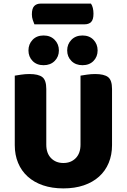

<svg xmlns="http://www.w3.org/2000/svg" viewBox="-20 -1028 704 1066"><path d="M171 -893Q167 -902 162 -917Q157 -932 157 -948Q157 -981 170 -994.5Q183 -1008 206 -1008H485Q492 -998 495.5 -983.5Q499 -969 499 -952Q499 -919 486 -906Q473 -893 450 -893ZM332 18Q269 18 219 1Q169 -16 134 -47.5Q99 -79 80.5 -123.5Q62 -168 62 -222V-608Q74 -610 97 -613.5Q120 -617 143 -617Q193 -617 215 -600Q237 -583 237 -534V-225Q237 -177 263.5 -150Q290 -123 332 -123Q374 -123 400.5 -150Q427 -177 427 -225V-608Q439 -610 462 -613.5Q485 -617 508 -617Q558 -617 580 -600Q602 -583 602 -534V-222Q602 -168 583.5 -123.5Q565 -79 530 -47.5Q495 -16 445 1Q395 18 332 18ZM307 -748Q307 -713 283.5 -689.5Q260 -666 222 -666Q184 -666 161 -689.5Q138 -713 138 -748Q138 -783 161 -807Q184 -831 222 -831Q260 -831 283.5 -807Q307 -783 307 -748ZM522 -748Q522 -713 499 -689.5Q476 -666 438 -666Q400 -666 376.5 -689.5Q353 -713 353 -748Q353 -783 376.5 -807Q400 -831 438 -831Q476 -831 499 -807Q522 -783 522 -748Z"/></svg>

Font: Baloo Chettan 2 ExtraBold
Style: Regular
Weight: 800
Designer: Maithili Shingre, Unnati Kotecha and Ek Type
Foundry: Ek Type
Version: Version 1.640;hotconv 1.0.111;makeotfexe 2.5.65597; ttfautoh